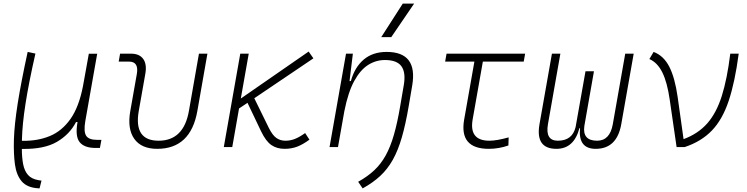

<svg xmlns="http://www.w3.org/2000/svg" viewBox="-20 -815 4142 1064"><path d="M199.2 229 191.4 228.5Q129.9 224.6 100.3 189.9Q70.8 155.3 62.7 95.7Q54.7 36.1 57.1 -42.5Q59.6 -124 78.1 -241.7Q96.7 -359.4 133.3 -527.3L176.3 -518.1Q139.6 -356.9 121.6 -241.5Q103.5 -126 101.6 -42Q101.6 -38.1 101.6 -34.7H108.9Q189.9 -33.7 256.6 -61.3Q323.2 -88.9 370.4 -155.5Q417.5 -222.2 439.9 -337.9L443.4 -357.9Q443.8 -358.9 443.8 -359.9V-359.4L472.2 -517.1H518.6L452.6 -143.1Q442.9 -85.9 457.3 -63Q471.7 -40 517.6 -40H542L533.7 4.9H509.8Q447.3 4.9 421.4 -27.3Q395.5 -59.6 409.7 -138.7H401.4Q365.7 -69.8 295.2 -28.8Q224.6 12.2 104 10.3H101.1Q101.1 57.6 108.2 94.5Q115.2 131.3 135 154.3Q154.8 177.2 194.3 183.6L210 186Z M851.1 9.8Q763.2 9.8 723.9 -45.9Q684.6 -101.6 702.1 -200.2L738.3 -405.3Q750 -473.6 695.3 -473.6H637.7L645.5 -517.6H706.1Q752.9 -517.6 773.9 -488Q794.9 -458.5 785.2 -405.3L749 -200.2Q720.2 -35.2 858.9 -35.2Q998 -35.2 1026.9 -200.2L1082.5 -517.6H1129.4L1073.7 -200.2Q1036.6 9.8 851.1 9.8Z M1220.2 0 1311.5 -517.6H1358.4L1314.5 -269L1690.4 -529.3L1716.8 -491.7L1389.2 -270.5L1469.7 -106.4Q1489.7 -65.9 1511.5 -50.5Q1533.2 -35.2 1561.5 -35.2Q1589.4 -35.2 1614.5 -45.2Q1639.6 -55.2 1670.9 -77.6L1694.8 -41Q1658.2 -14.2 1626.7 -2.2Q1595.2 9.8 1557.1 9.8Q1514.6 9.8 1484.1 -11Q1453.6 -31.7 1426.8 -87.4L1351.6 -245.1L1304.7 -213.9L1267.1 0Z M1806.2 0 1897.5 -517.6H1935.5L1917 -365.7H1924.3Q1945.8 -442.9 1995.8 -485.1Q2045.9 -527.3 2122.6 -527.3Q2296.4 -527.3 2264.2 -340.3L2245.1 -228Q2228 -127 2207 -54.4Q2186 18.1 2157 70.1Q2127.9 122.1 2087.2 159.9Q2046.4 197.8 1989.7 229L1964.8 192.4Q2016.6 163.6 2053.7 128.9Q2090.8 94.2 2117.2 46.6Q2143.6 -1 2162.8 -67.6Q2182.1 -134.3 2197.8 -227.1L2217.8 -344.2Q2229.5 -413.1 2204.6 -447.8Q2179.7 -482.4 2112.8 -482.4Q2063.5 -482.4 2020.3 -455.3Q1977.1 -428.2 1943.1 -366.2Q1909.2 -304.2 1888.2 -198.7L1853 0ZM2092.8 -609.4 2211.9 -794.9H2274.9L2148.4 -609.4Z M2689 9.8Q2523.9 9.8 2552.2 -152.3L2608.9 -473.6H2446.8L2454.6 -517.6H2890.1L2882.3 -473.6H2655.8L2599.1 -152.3Q2579.1 -35.2 2691.9 -35.2Q2732.9 -35.2 2798.8 -53.7L2797.4 -8.8Q2744.1 9.8 2689 9.8Z M3281.2 9.8Q3183.1 9.8 3194.3 -104.5H3190.9Q3160.6 9.8 3063.5 9.8Q2945.8 9.8 2969.7 -127L3038.6 -517.6H3085.4L3016.6 -127Q3000.5 -35.2 3071.3 -35.2Q3151.9 -35.2 3169.9 -111.3L3224.6 -419.9H3271.5L3218.3 -117.2Q3206.5 -35.2 3289.1 -35.2Q3359.9 -35.2 3376 -127L3444.8 -517.6H3491.7L3422.9 -127Q3398.9 9.8 3281.2 9.8Z M3729.5 0 3691.4 -262.2Q3677.7 -358.4 3650.6 -413.3Q3623.5 -468.3 3578.6 -487.8L3602.1 -527.3Q3657.7 -506.3 3689 -445.3Q3720.2 -384.3 3735.4 -276.9L3768.1 -43.9Q3848.6 -73.7 3899.4 -131.3Q3950.2 -189 3980 -283.4Q4009.8 -377.9 4026.9 -517.6H4073.7Q4052.7 -359.4 4018.1 -255.9Q3983.4 -152.3 3925 -91.6Q3866.7 -30.8 3774.4 0Z"/></svg>

Font: Cascadia Code NF ExtraLight
Style: Italic
Weight: 200
Italic angle: -10°
Monospace: yes
Designer: Aaron Bell
Foundry: Saja Typeworks
Version: Version 2404.023; ttfautohint (v1.8.4)